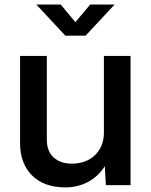

<svg xmlns="http://www.w3.org/2000/svg" viewBox="-20 -811 660 841"><path d="M266.1 -654.8 139.2 -791H246.1L310.1 -713.9L375 -791H481.9L355 -654.8ZM267.1 9.8Q172.9 9.8 120.4 -42.5Q67.9 -94.7 67.9 -185.1V-565.9H185.1V-199.2Q185.1 -148.9 214.6 -121.6Q244.1 -94.2 294.9 -94.2Q356.4 -94.2 395 -130.6Q433.6 -167 435.1 -226.1V-565.9H551.8V0H443.8L439 -83Q411.1 -38.6 366 -14.4Q320.8 9.8 267.1 9.8Z"/></svg>

Font: BDO Grotesk Medium
Style: Regular
Weight: 500
Designer: Deni Anggara
Foundry: Lokal Container
Version: Version 2.000